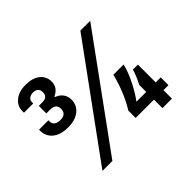

<svg xmlns="http://www.w3.org/2000/svg" viewBox="-150 -938 1188 1188"><g transform="rotate(-45 443.5 -344.5)"><path d="M185.1 -328.1Q119.1 -328.1 83 -357.9Q46.9 -387.7 46.9 -438V-445.8H128.9V-436Q128.9 -416.5 142.8 -405.3Q156.7 -394 182.1 -394Q234.9 -394 234.9 -440.9Q234.9 -484.9 183.1 -484.9H149.9V-550.8H183.1Q203.6 -550.8 215.8 -561Q228 -571.3 228 -592.8Q228 -613.8 216.1 -624.3Q204.1 -634.8 183.1 -634.8Q162.1 -634.8 149.2 -624.5Q136.2 -614.3 136.2 -595.2V-585.9H55.2V-600.1Q55.2 -645 91.1 -673.1Q127 -701.2 184.1 -701.2Q243.2 -701.2 278.1 -674.1Q313 -647 313 -600.1Q313 -548.3 258.8 -522.9V-519Q288.1 -508.8 304.4 -486.8Q320.8 -464.8 320.8 -433.1Q319.8 -385.7 283.4 -356.9Q247.1 -328.1 185.1 -328.1ZM144 12.2 661.1 -698.2H747.1L231 12.2ZM681.2 0V-74.2H521V-138.2Q580.1 -232.9 612.8 -360.8H702.1Q689.5 -306.2 656.2 -241.5Q623 -176.8 595.2 -142.1H681.2V-203.1Q711.9 -263.2 720.2 -297.9H764.2V-142.1H808.1V-74.2H764.2V0Z"/></g></svg>

Font: Archivo
Style: Bold
Weight: 700
Designer: Hector Gatti
Foundry: Omnibus-Type
Version: Version 2.001